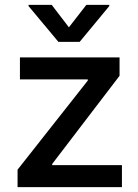

<svg xmlns="http://www.w3.org/2000/svg" viewBox="-20 -765 564 785"><path d="M51.8 -71.3 338.9 -435.5V-440.4H61.5V-530.3H468.8V-455.1L193.4 -94.7V-89.8H478.5V0H51.8ZM261.7 -653.3 333 -745.1H426.8V-740.2L305.7 -593.8H218.8L96.7 -740.2V-745.1H191.4Z"/></svg>

Font: Pretendard GOV Medium
Style: Regular
Weight: 500
Designer: Base glyphs from Inter by Rasmus Andersson; Hangeul glyphs from Noto Sans CJK(Source Han Sans) by Jang Soo-young and Kan
Foundry: Kil Hyung-jin
Version: Version 1.309